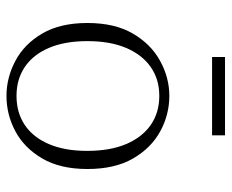

<svg xmlns="http://www.w3.org/2000/svg" viewBox="-81 -621 715 593"><g transform="rotate(90 276.5 -324.5)"><path d="M276 13Q220 13 168 -14.5Q116 -42 83.5 -97.5Q51 -153 51 -237Q51 -321 83.5 -377Q116 -433 168 -461.5Q220 -490 276 -490Q334 -490 385.5 -462Q437 -434 469.5 -378Q502 -322 502 -237Q502 -153 469.5 -97.5Q437 -42 385.5 -14.5Q334 13 276 13ZM276 -18Q328 -18 366 -43.5Q404 -69 425 -118Q446 -167 446 -236Q446 -307 425 -356.5Q404 -406 366 -432.5Q328 -459 276 -459Q225 -459 187 -432.5Q149 -406 128 -356.5Q107 -307 107 -237Q107 -167 128 -118Q149 -69 187 -43.5Q225 -18 276 -18ZM156 -622V-662H398V-622Z"/></g></svg>

Font: Source Serif 4 18pt Light
Style: Regular
Weight: 300
Designer: Frank Grießhammer
Foundry: Adobe Systems Incorporated
Version: Version 4.004;hotconv 1.0.116;makeotfexe 2.5.65601